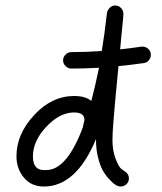

<svg xmlns="http://www.w3.org/2000/svg" viewBox="-20 -680 590 700"><path d="M450 -30Q450 -17 441 -8.5Q432 0 420 0Q413 0 407 -3Q402 -5 395.5 -10Q389 -15 376.5 -28.5Q364 -42 354.5 -59Q345 -76 337.5 -105.5Q330 -135 330 -170V-173Q258 0 140 0Q94 0 67 -32.5Q40 -65 40 -110Q40 -191 104.5 -260.5Q169 -330 250 -330Q292 -330 313 -312Q329 -374 341 -433Q289 -430 240 -430Q228 -430 219 -439Q210 -448 210 -460Q210 -472 219 -481Q228 -490 240 -490Q294 -490 351 -494Q361 -553 370 -633Q372 -644 380.5 -652Q389 -660 400 -660Q413 -660 421.5 -650.5Q430 -641 430 -629Q430 -620 423 -554Q421 -531 418 -500Q455 -504 496 -510H500Q512 -510 521 -501.5Q530 -493 530 -480Q530 -469 522.5 -460Q515 -451 504 -450Q456 -443 412 -439Q398 -297 393 -230Q390 -192 390 -170Q390 -130 401.5 -101Q413 -72 421 -65.5Q429 -59 434 -56Q450 -46 450 -30ZM288 -242Q288 -270 250 -270Q198 -270 149 -218Q100 -166 100 -110Q100 -60 140 -60H149Q224 -60 283 -218Q282 -220 285 -230Q288 -240 288 -242Z"/></svg>

Font: Pecita
Style: Book
Weight: 400
Width: 7
Version: Version 4.3